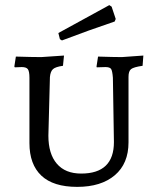

<svg xmlns="http://www.w3.org/2000/svg" viewBox="-20 -721 615 750"><path d="M297 -43C255.7 -43 224 -55.8 202 -81.5C180 -107.2 169 -143.7 169 -191L175 -420C176.3 -434.7 180.3 -445 187 -451C193.7 -457 206.7 -461.3 226 -464L230 -504L141 -498C117.7 -498 84.7 -498.7 42 -500L36 -461L38 -458L65 -459C77 -459 85 -456.2 89 -450.5C93 -444.8 95 -433.7 95 -417V-162C95 -106.7 110.5 -64.3 141.5 -35C172.5 -5.7 219.2 9 281.5 9C343.8 9 392.8 -6.2 428.5 -36.5C464.2 -66.8 482 -109.7 482 -165V-421C482 -435.7 485.3 -445.7 492 -451C498.7 -456.3 513.7 -460.7 537 -464L540 -504L456 -498C435.3 -498 404.3 -498.7 363 -500L357 -461L358 -458L392 -459C403.3 -459 410.7 -456.5 414 -451.5C417.3 -446.5 419.7 -435 421 -417L425 -166C425 -84 382.3 -43 297 -43ZM432 -647 416 -695 407 -701 208 -592 214 -568 222 -563C292 -589.7 360.7 -614.3 428 -637Z"/></svg>

Font: Alegreya SC
Style: Regular
Weight: 400
Designer: Juan Pablo del Peral
Foundry: Juan Pablo del Peral
Version: Version 1.003